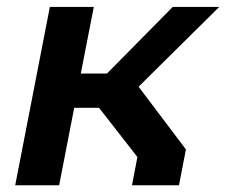

<svg xmlns="http://www.w3.org/2000/svg" viewBox="-20 -548 668 568"><path d="M370.5 0H509.5L530 -106L390 -291.5L628.5 -527.5H491L296.5 -330.5H219L257.5 -527.5H127.5L25 0H155L199.5 -229H273L386.5 -83.5Z"/></svg>

Font: Monaspace Krypton SemiBold
Style: Italic
Weight: 600
Italic angle: -11°
Designer: Riley Cran & the Lettermatic Team
Foundry: Lettermatic
Version: Version 1.101 (Monaspace Krypton)